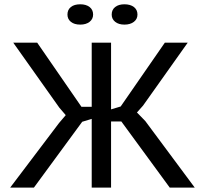

<svg xmlns="http://www.w3.org/2000/svg" viewBox="-20 -857 936 877"><path d="M26.4 0ZM398.9 -662.1H487.3V-357.4L531.2 -370.6L732.9 -662.1H837.4L633.3 -374.5L605.5 -343.3L643.6 -304.2L869.6 0H755.4L534.2 -302.2H487.3V0H398.9V-314L355.5 -300.8L134.8 0H26.4L249.5 -294.9L280.3 -331.1L251 -365.2L40.5 -662.1H149.9L352.1 -369.1H398.9ZM288.1 -790.5Q288.1 -812.5 303.7 -825Q319.3 -837.4 346.7 -837.4Q373 -837.4 389.2 -825Q405.3 -812.5 405.3 -790.5Q405.3 -770 389.2 -757.3Q373 -744.6 346.7 -744.6Q319.3 -744.6 303.7 -757.3Q288.1 -770 288.1 -790.5ZM490.2 -790.5Q490.2 -812.5 506.1 -825Q522 -837.4 548.3 -837.4Q575.2 -837.4 591.6 -825Q607.9 -812.5 607.9 -790.5Q607.9 -770 591.6 -757.3Q575.2 -744.6 548.3 -744.6Q522 -744.6 506.1 -757.3Q490.2 -770 490.2 -790.5Z"/></svg>

Font: PT Astra Sans
Style: Regular
Weight: 400
Designer: A.Korolkova, I. Chaeva
Foundry: ParaType Ltd
Version: Version 1.001; ttfautohint (v1.6)